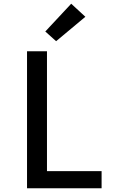

<svg xmlns="http://www.w3.org/2000/svg" viewBox="-20 -1010 640 1030"><path d="M125 0V-735H232V-92H525V0ZM281 -789 223 -841 362 -990 438 -920Z"/></svg>

Font: Iosevka Curly SmBdEx
Style: Regular
Weight: 600
Width: 7
Monospace: yes
Designer: Belleve Invis
Foundry: Belleve Invis
Version: Version 11.1.0; ttfautohint (v1.8.3)